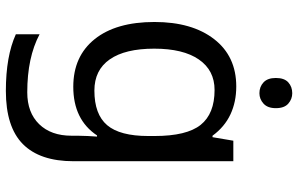

<svg xmlns="http://www.w3.org/2000/svg" viewBox="-201 -576 1017 655"><g transform="rotate(90 307.5 -248.5)"><path d="M275 -546Q328 -546 370.5 -526Q413 -506 443 -465H448L460 -536H530V9Q530 124 471.5 182Q413 240 290 240Q172 240 97 206V125Q176 167 295 167Q364 167 403.5 126.5Q443 86 443 16V-5Q443 -17 444 -39.5Q445 -62 446 -71H442Q388 10 276 10Q172 10 113.5 -63Q55 -136 55 -267Q55 -395 113.5 -470.5Q172 -546 275 -546ZM287 -472Q220 -472 183 -418.5Q146 -365 146 -266Q146 -167 182.5 -114.5Q219 -62 289 -62Q370 -62 407 -105.5Q444 -149 444 -246V-267Q444 -377 406 -424.5Q368 -472 287 -472ZM298 -737Q318 -737 333.5 -723.5Q349 -710 349 -681Q349 -653 333.5 -639Q318 -625 298 -625Q276 -625 261 -639Q246 -653 246 -681Q246 -710 261 -723.5Q276 -737 298 -737Z"/></g></svg>

Font: Noto Sans Chorasmian
Style: Regular
Weight: 400
Designer: Federico Parra Barrios
Foundry: Google LLC
Version: Version 1.004; ttfautohint (v1.8.4.7-5d5b)